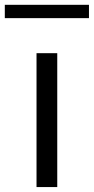

<svg xmlns="http://www.w3.org/2000/svg" viewBox="-60 -758 381 778"><path d="M88 0V-542.5H172V0ZM-40.5 -684.5V-738.5H300.5V-684.5Z"/></svg>

Font: Encode Sans Expanded
Style: Regular
Weight: 400
Width: 7
Designer: Multiple Designers
Foundry: Impallari Type
Version: Version 2.000